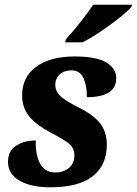

<svg xmlns="http://www.w3.org/2000/svg" viewBox="-20 -786 581 816"><path d="M14 -98Q14 -144 48 -166.5Q82 -189 132 -189Q130 -130 150 -91.5Q170 -53 214 -53Q251 -53 273.5 -72.5Q296 -92 296 -125Q296 -156 275 -174Q254 -192 198 -221Q135 -254 104.5 -291Q74 -328 74 -381Q74 -458 133.5 -502Q193 -546 297 -546Q390 -546 432 -520.5Q474 -495 474 -454Q474 -373 349 -373Q350 -420 335 -453.5Q320 -487 284 -487Q252 -487 233.5 -469.5Q215 -452 215 -426Q215 -397 238 -376.5Q261 -356 313 -330Q379 -297 406.5 -260.5Q434 -224 434 -171Q434 -84 374 -37Q314 10 194 10Q111 10 62.5 -18.5Q14 -47 14 -98ZM260 -619Q287 -648 321 -691Q355 -734 376 -766H541L538 -756Q516 -730 449 -681Q382 -632 331 -606H257Z"/></svg>

Font: Noto Serif NarrowExtraBold
Style: Italic
Weight: 800
Width: 4
Italic angle: -12°
Designer: Monotype Design Team
Foundry: Monotype Imaging Inc.
Version: Version 1.001